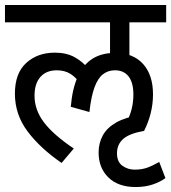

<svg xmlns="http://www.w3.org/2000/svg" viewBox="-20 -642 689 773"><path d="M501 -379 423 -414V-552H0V-622H649V-552H501ZM228 14Q142 -45 91 -113Q40 -181 40 -265Q40 -347 85.5 -388.5Q131 -430 201 -430Q247 -430 280 -412Q313 -394 337 -364L303 -304Q288 -329 264.5 -344Q241 -359 209 -359Q166 -359 142.5 -332Q119 -305 119 -257Q119 -200 156.5 -150Q194 -100 277 -44ZM526 111Q456 111 416.5 72.5Q377 34 377 -28Q377 -66 394 -97Q411 -128 448 -149Q485 -170 545 -179L560 -115Q502 -105 476.5 -83Q451 -61 451 -25Q451 10 473 25.5Q495 41 522 41Q551 41 573 33Q595 25 621 10L646 75Q624 91 594 101Q564 111 526 111ZM560 -115 489 -149Q503 -175 510 -203Q517 -231 517 -261Q517 -310 497.5 -334.5Q478 -359 443 -359Q415 -359 394.5 -343Q374 -327 360.5 -290.5Q347 -254 340 -191L265 -212Q271 -284 292.5 -332.5Q314 -381 351.5 -405Q389 -429 443 -429Q516 -429 556 -384.5Q596 -340 596 -262Q596 -223 586.5 -185.5Q577 -148 560 -115Z"/></svg>

Font: Noto Sans Devanagari SemiCondensed
Style: Regular
Weight: 400
Width: 4
Designer: Jelle Bosma - Monotype Design Team
Foundry: Monotype Imaging Inc.
Version: Version 2.006